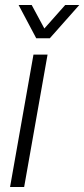

<svg xmlns="http://www.w3.org/2000/svg" viewBox="-20 -743 335 763"><path d="M20 0 113 -526H169L76 0ZM295 -723 178 -591H124L54 -723H106L168 -608H137L239 -723Z"/></svg>

Font: Archivo SemiCondensed ExtraLight
Style: Italic
Weight: 250
Width: 4
Italic angle: -10°
Designer: Hector Gatti
Foundry: Omnibus-Type
Version: Version 2.001